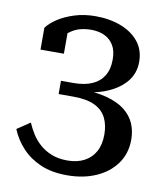

<svg xmlns="http://www.w3.org/2000/svg" viewBox="-80 -684 721 841"><g transform="rotate(10 280.0 -264.0)"><path d="M259 -292 284 -272V-301L241 -280Q315 -280 373.5 -301.5Q432 -323 466 -361.5Q500 -400 500 -454Q500 -506 471 -542.5Q442 -579 391.5 -598.5Q341 -618 278 -618Q227 -618 184.5 -604.5Q142 -591 111.5 -571Q81 -551 65 -529V-432H169V-542Q160 -541 153 -535.5Q146 -530 141 -521.5Q136 -513 133.5 -502.5Q131 -492 130 -481Q151 -513 185 -534.5Q219 -556 270 -556Q303 -556 328.5 -544Q354 -532 369 -507.5Q384 -483 384 -444Q384 -400 366 -371Q348 -342 314.5 -327.5Q281 -313 232 -313H177V-254H243Q303 -254 338.5 -236.5Q374 -219 389.5 -187.5Q405 -156 405 -114Q405 -69 388 -38Q371 -7 339.5 9.5Q308 26 265 26Q225 26 194.5 14Q164 2 141.5 -18Q119 -38 104 -62Q89 -86 79 -110L21 -71Q40 -25 73.5 11Q107 47 156.5 68.5Q206 90 274 90Q347 90 403.5 65Q460 40 492.5 -5.5Q525 -51 525 -112Q525 -151 511 -183.5Q497 -216 466 -240.5Q435 -265 384 -278.5Q333 -292 259 -292Z"/></g></svg>

Font: Roboto Serif 36pt Medium
Style: Regular
Weight: 500
Designer: Greg Gazdowicz
Foundry: Commercial Type
Version: Version 1.008